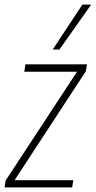

<svg xmlns="http://www.w3.org/2000/svg" viewBox="-28 -810 414 830"><path d="M-8 0 -4 -29 305 -500H77L82 -532H348L343 -502L35 -31H289L284 0ZM200 -596 328 -790H366L229 -596Z"/></svg>

Font: Georama SemiCondensed ExtraLight
Style: Italic
Weight: 200
Width: 4
Italic angle: -9°
Designer: Jean-Baptiste Levee
Foundry: Production Type
Version: Version 1.000